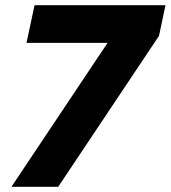

<svg xmlns="http://www.w3.org/2000/svg" viewBox="-20 -719 657 739"><path d="M394 -554H82L113 -699H617L592 -581L204 0H24Z"/></svg>

Font: Prompt
Style: Bold Italic
Weight: 700
Italic angle: -12°
Designer: Katatrad Team
Foundry: CadsonDemak
Version: Version 1.001